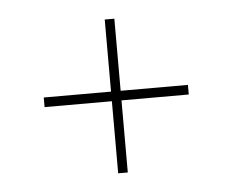

<svg xmlns="http://www.w3.org/2000/svg" viewBox="-35 -554 482 398"><g transform="rotate(-5 206.0 -355.0)"><path d="M356 -365V-345H216V-195H196V-345H56V-365H196V-515H216V-365Z"/></g></svg>

Font: Raleway-v4020 Thin
Style: Regular
Weight: 250
Designer: Matt McInerney, Pablo Impallari, Rodrigo Fuenzalida
Foundry: Matt McInerney, Pablo Impallari, Rodrigo Fuenzalida
Version: Version 4.020;PS 004.020;hotconv 1.0.88;makeotf.lib2.5.64775